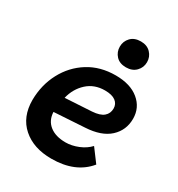

<svg xmlns="http://www.w3.org/2000/svg" viewBox="-174 -837 891 960"><g transform="rotate(30 271.5 -357.0)"><path d="M264 9Q161 9 98.5 -46Q36 -101 36 -199Q37 -286 75 -357.5Q113 -429 180 -471Q247 -513 336 -513Q421 -513 470 -472.5Q519 -432 519 -368Q519 -302 472 -258.5Q425 -215 333 -210L157 -199Q159 -151 193 -124Q227 -97 285 -97Q320 -97 357 -112Q394 -127 418 -153L474 -78Q403 9 264 9ZM327 -421Q266 -421 225 -383.5Q184 -346 170 -288L323 -297Q368 -300 388.5 -317.5Q409 -335 409 -364Q409 -390 388.5 -405.5Q368 -421 327 -421ZM359 -573Q322 -573 301.5 -595Q281 -617 281 -648Q281 -679 302 -701Q323 -723 360 -723Q396 -723 417 -701Q438 -679 438 -648Q438 -617 416.5 -595Q395 -573 359 -573Z"/></g></svg>

Font: Livvic SemiBold
Style: Italic
Weight: 600
Italic angle: -10°
Designer: Jacques Le Bailly, Baron von Fonthausen
Version: Version 1.001; ttfautohint (v1.8.2)